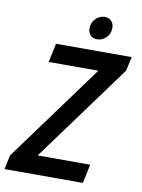

<svg xmlns="http://www.w3.org/2000/svg" viewBox="-106 -936 741 1001"><g transform="rotate(10 265.0 -436.0)"><path d="M-11 0 5 -75 382 -590H119L140 -690H541L524 -615L147 -100H425L404 0ZM298 -799Q298 -831 319 -851.5Q340 -872 367 -872Q389 -872 402 -858Q415 -844 415 -822Q415 -790 394 -770Q373 -750 346 -750Q324 -750 311 -764Q298 -778 298 -799Z"/></g></svg>

Font: Radio Canada Condensed Medium
Style: Italic
Weight: 500
Width: 3
Italic angle: -12°
Designer: Charles Daoud, Etienne Aubert Bonn, Alexandre Saumier Demers, Jacques Le Bailly
Foundry: Radio-Canada
Version: Version 2.104; ttfautohint (v1.8.4.7-5d5b);gftools[0.9.28.de